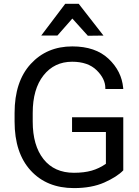

<svg xmlns="http://www.w3.org/2000/svg" viewBox="-20 -968 727 1003"><path d="M56.2 -333V-377.9Q56.2 -542 140.4 -633.8Q224.6 -725.6 357.9 -725.6Q478.5 -725.6 547.1 -660.9Q615.7 -596.2 623.5 -508.3L624 -502.9H530.3V-507.8Q530.3 -556.6 484.9 -601.1Q439.5 -645.5 356.9 -645.5Q263.7 -645.5 207.3 -574.2Q150.9 -502.9 150.9 -377.9V-333Q150.9 -208 207.3 -136.7Q263.7 -65.4 366.2 -65.4Q419.9 -65.4 459 -76.7Q498 -87.9 533.2 -112.3V-278.3H356.4V-355.5H624V-78.1Q590.8 -43.9 524.9 -14.6Q459 14.6 366.2 14.6Q224.6 14.6 140.4 -77.1Q56.2 -168.9 56.2 -333ZM391.1 -948.2 520.5 -782.2 439 -781.2 357.9 -871.1 279.8 -782.2H195.3L320.8 -948.2Z"/></svg>

Font: RobotoFlex
Style: Regular
Weight: 400
Designer: Berlow after Robertson
Foundry: Google
Version: Version 2.136